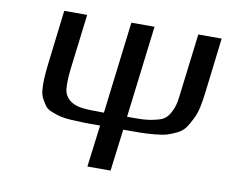

<svg xmlns="http://www.w3.org/2000/svg" viewBox="-76 -583 1088 890"><g transform="rotate(10 468.0 -138.0)"><path d="M157 -484 126 -226C123 -200 121 -177 120 -157C119 -120 119 -86 134 -62C148 -39 154 -23 184 -12C217 0 230 5 276 8C329 11 352 11 413 11L388 208H497L522 11C590 11 613 12 670 7C721 2 736 -4 772 -21C806 -38 815 -59 833 -92C854 -130 860 -172 867 -226L898 -484H788L756 -223C750 -173 748 -142 729 -108C713 -80 700 -69 663 -61C620 -50 589 -51 529 -51L582 -484H473L420 -51C373 -51 338 -52 316 -55C267 -61 234 -88 230 -129C228 -151 228 -182 233 -223L265 -484Z"/></g></svg>

Font: Gamestation Extended
Style: Italic
Weight: 400
Width: 7
Designer: Jonas Hecksher
Foundry: Jonas Hecksher, Playtypeª, e-types AS
Version: Version 1.003